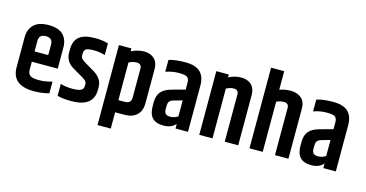

<svg xmlns="http://www.w3.org/2000/svg" viewBox="-87 -1141 3227 1695"><g transform="rotate(15 1526.5 -294.0)"><path d="M44 -159V-433Q44 -507 88.5 -549.5Q133 -592 223 -592Q313 -592 355.5 -549.5Q398 -507 398 -433V-241H161V-168Q161 -132 182 -116Q203 -100 262 -100Q321 -100 383 -119V-12Q321 6 245 6Q44 6 44 -159ZM161 -335H286V-432Q286 -491 223.5 -491Q161 -491 161 -432Z M458 -434Q458 -511 503 -549Q548 -587 650 -587Q716 -587 768 -571V-464Q722 -480 665.5 -480Q609 -480 592.5 -467.5Q576 -455 576 -427V-413Q576 -393 585.5 -381.5Q595 -370 623 -353L706 -304Q789 -255 789 -177V-151Q789 5 585 5Q513 5 459 -9V-118Q508 -103 567 -103Q626 -103 647.5 -116Q669 -129 669 -155V-169Q669 -189 657.5 -201Q646 -213 609 -234L534 -278Q458 -322 458 -405Z M1103 -431Q1103 -474 1057 -474Q1021 -474 987 -455V-111H1044Q1103 -111 1103 -165ZM980 -556Q1041 -585 1098 -585Q1155 -585 1190 -552.5Q1225 -520 1225 -457V-148Q1225 -75 1184 -37.5Q1143 0 1074 0H987V149H866V-582H980Z M1411 -168V-139Q1411 -88 1464 -88Q1505 -88 1536 -110V-256L1465 -236Q1432 -227 1421.5 -213Q1411 -199 1411 -168ZM1322 -568Q1379 -587 1473 -587Q1567 -587 1610 -545.5Q1653 -504 1653 -421V0H1539V-42Q1500 3 1429.5 3Q1359 3 1326 -32Q1293 -67 1293 -139V-173Q1293 -234 1322 -269Q1351 -304 1416 -322L1537 -355V-422Q1536 -453 1519 -467Q1502 -481 1441 -481Q1380 -481 1322 -460Z M1870 -556Q1928 -585 1985 -585Q2042 -585 2077 -552.5Q2112 -520 2112 -457V0H1989V-431Q1989 -474 1945 -474Q1911 -474 1877 -455V0H1756V-582H1870Z M2215 -737H2335V-567Q2381 -585 2438 -585Q2495 -585 2533 -553.5Q2571 -522 2571 -457V0H2448V-431Q2448 -474 2404 -474Q2368 -474 2336 -458V0H2215Z M2762 -168V-139Q2762 -88 2815 -88Q2856 -88 2887 -110V-256L2816 -236Q2783 -227 2772.5 -213Q2762 -199 2762 -168ZM2673 -568Q2730 -587 2824 -587Q2918 -587 2961 -545.5Q3004 -504 3004 -421V0H2890V-42Q2851 3 2780.5 3Q2710 3 2677 -32Q2644 -67 2644 -139V-173Q2644 -234 2673 -269Q2702 -304 2767 -322L2888 -355V-422Q2887 -453 2870 -467Q2853 -481 2792 -481Q2731 -481 2673 -460Z"/></g></svg>

Font: Khand SemiBold
Style: Regular
Weight: 600
Designer: Devanagari: Sanchit Sawaria, Jyotish Sonowal; Latin: Satya Rajpurohit
Foundry: Indian Type Foundry
Version: Version 1.101;PS 1.0;hotconv 1.0.78;makeotf.lib2.5.61930; tt